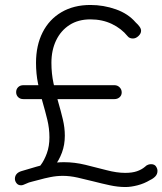

<svg xmlns="http://www.w3.org/2000/svg" viewBox="-20 -730 654 773"><path d="M74 -331Q61 -331 53 -339Q45 -347 45 -359Q45 -371 53 -379Q61 -387 74 -387H441Q453 -387 461.5 -378.5Q470 -370 470 -358Q470 -346 461.5 -338.5Q453 -331 441 -331ZM238 -77Q280 -77 323.5 -66.5Q367 -56 408.5 -45Q450 -34 484 -34Q512 -34 531 -40.5Q550 -47 563 -58Q570 -65 576.5 -67Q583 -69 588 -69Q602 -69 608 -60Q614 -51 614 -42Q614 -29 605.5 -20Q597 -11 584 -5Q561 9 534 16Q507 23 485 23Q455 23 422.5 16Q390 9 357 0.5Q324 -8 292.5 -15Q261 -22 233 -22Q208 -22 183 -17Q158 -12 139 -6.5Q120 -1 110 1Q96 4 84 10Q72 16 65 16Q53 16 46.5 7.5Q40 -1 40 -10Q40 -21 46.5 -29Q53 -37 66 -41Q100 -51 127 -59Q154 -67 181 -72Q208 -77 238 -77ZM161 -23 117 -41Q130 -47 144 -65.5Q158 -84 168.5 -112.5Q179 -141 179 -177Q179 -213 170.5 -248Q162 -283 151.5 -319Q141 -355 133 -394Q125 -433 125 -477Q125 -547 151.5 -599.5Q178 -652 227.5 -681Q277 -710 344 -710Q397 -710 446.5 -692.5Q496 -675 526 -640Q536 -631 542 -622.5Q548 -614 548 -606Q548 -595 537.5 -585Q527 -575 515 -575Q509 -575 503.5 -577Q498 -579 494 -584Q469 -615 430.5 -633.5Q392 -652 344 -652Q295 -652 260 -629.5Q225 -607 206 -567.5Q187 -528 187 -477Q187 -434 195.5 -394.5Q204 -355 214.5 -319Q225 -283 233 -249.5Q241 -216 241 -184Q241 -147 229.5 -116Q218 -85 200 -62Q182 -39 161 -23Z"/></svg>

Font: zvoove
Style: Regular
Weight: 400
Designer: Vernon Adams (Nunito) & Andrew Paglinawan (Quicksand)
Foundry: zvoove
Version: Version 3.006